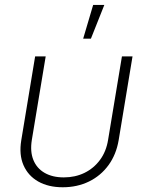

<svg xmlns="http://www.w3.org/2000/svg" viewBox="-20 -770 608 798"><path d="M240.7 8.3Q181.2 8.3 138.9 -15.6Q96.7 -39.6 77.6 -83.5Q58.6 -127.4 68.4 -187L126 -535.6H169.9L112.3 -188.5Q104.5 -140.1 118.7 -105.2Q132.8 -70.3 165.5 -51.5Q198.2 -32.7 245.1 -32.7Q292.5 -32.7 331.1 -51.5Q369.6 -70.3 395.5 -105.2Q421.4 -140.1 429.2 -188.5L486.8 -535.6H530.8L473.1 -187Q462.9 -127.4 430.9 -83.5Q398.9 -39.6 349.9 -15.6Q300.8 8.3 240.7 8.3ZM325.7 -609.4 367.2 -749.5H413.6L357.9 -609.4Z"/></svg>

Font: Inter 20pt ExtraLight
Style: Italic
Weight: 250
Italic angle: -9.3988°
Version: Version 4.001;git-66647c0bb